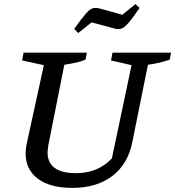

<svg xmlns="http://www.w3.org/2000/svg" viewBox="-20 -907 855 937"><path d="M333 10Q225 10 165 -34.5Q105 -79 105 -159Q105 -177 110 -204L194 -589L88 -612L95 -650H404L397 -616Q376 -607 351.5 -601.5Q327 -596 294 -591L216 -199Q215 -188 213.5 -179.5Q212 -171 212 -164Q212 -62 351 -62Q458 -62 526 -134L622 -589L522 -612L529 -650H815L808 -616Q766 -600 702 -591L626 -215Q605 -107 528.5 -48.5Q452 10 333 10ZM362 -746 342 -766Q380 -819 400 -841.5Q420 -864 434 -867Q448 -870 465 -866L577 -835L641 -887L661 -868Q625 -815 604.5 -792.5Q584 -770 569.5 -766.5Q555 -763 538 -768L427 -798Z"/></svg>

Font: Piazzolla SC Medium
Style: Italic
Weight: 500
Italic angle: -11.3°
Designer: Juan Pablo del Peral
Foundry: Huerta Tipografica
Version: Version 1.330